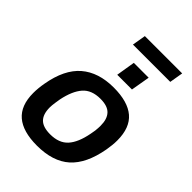

<svg xmlns="http://www.w3.org/2000/svg" viewBox="-254 -984 1106 1106"><g transform="rotate(45 299.0 -431.0)"><path d="M260 12Q146 12 88.5 -37Q31 -86 31 -188Q31 -207 33 -228Q35 -249 39 -271Q63 -409 138 -473.5Q213 -538 337 -538Q452 -538 509.5 -489Q567 -440 567 -337Q567 -318 565 -298Q563 -278 559 -255Q534 -117 462 -52.5Q390 12 260 12ZM268 -88Q340 -88 377.5 -129.5Q415 -171 431 -256Q435 -274 436.5 -287Q438 -300 438.5 -310Q439 -320 439 -329Q439 -383 413 -410.5Q387 -438 329 -438Q257 -438 220 -395.5Q183 -353 166 -270Q163 -252 161 -238.5Q159 -225 158 -215Q157 -205 157 -196Q157 -141 183.5 -114.5Q210 -88 268 -88ZM299 -604 318 -720H439L419 -604ZM240 -791 254 -874H558L544 -791Z"/></g></svg>

Font: Archivo Variable SemiBold
Style: Italic
Weight: 600
Italic angle: -10°
Designer: Hector Gatti
Foundry: Omnibus-Type
Version: Version 2.001